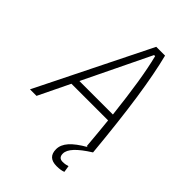

<svg xmlns="http://www.w3.org/2000/svg" viewBox="-271 -802 1116 1116"><g transform="rotate(45 287.0 -244.0)"><path d="M413.1 206.5Q341.3 206.5 341.3 138.7Q341.3 102.5 370.8 69.1Q400.4 35.6 462.9 0H455.1Q446.3 -105 437 -193.4H135.7L42 0H-11.7L332.5 -693.8H404.8Q434.6 -577.1 459.5 -408.4Q484.4 -239.7 506.8 0Q445.3 38.6 416.3 70.1Q387.2 101.6 387.2 128.9Q387.2 164.1 420.9 164.1Q433.6 164.1 444.3 161.9Q455.1 159.7 462.4 157.2L468.8 197.8Q447.8 206.5 413.1 206.5ZM157.2 -237.3H432.6Q417.5 -372.1 401.4 -473.6Q385.3 -575.2 366.2 -650.9H357.4Z"/></g></svg>

Font: Cascadia Mono NF ExtraLight
Style: Italic
Weight: 200
Italic angle: -10°
Monospace: yes
Designer: Aaron Bell
Foundry: Saja Typeworks
Version: Version 2404.023; ttfautohint (v1.8.4)